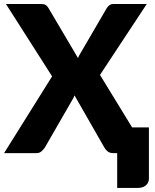

<svg xmlns="http://www.w3.org/2000/svg" viewBox="-27 -748 758 938"><path d="M700.5 -125.5V124Q700.5 145 685.8 157.5Q671 170 647.5 170H545.5V0H526Q509.5 0 499.2 -8Q489 -16 483 -27L337 -282Q333 -271 328 -263L192 -27Q185 -17 175.5 -8.5Q166 0 151 0H-7L227.5 -375L2 -728.5H171Q187.5 -728.5 195.2 -724.2Q203 -720 209 -710L354 -464.5Q356.5 -471 359.8 -477Q363 -483 367 -489.5L494 -707.5Q501 -718.5 508.8 -723.5Q516.5 -728.5 528 -728.5H690L461.5 -382L618.5 -125.5Z"/></svg>

Font: Lato
Style: Regular
Weight: 900
Designer: Lukasz Dziedzic with Adam Twardoch and Botio Nikoltchev
Foundry: tyPoland Lukasz Dziedzic
Version: Version 2.010; 2014-09-01; http://www.latofonts.com/; ttfaut